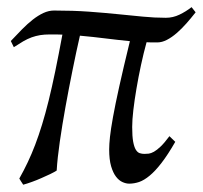

<svg xmlns="http://www.w3.org/2000/svg" viewBox="-20 -486 559 529"><path d="M462.9 -95.2Q442.4 -59.6 425 -37.1Q407.7 -14.6 392.3 -2Q377 10.7 363.3 15.4Q349.6 20 335.9 20Q327.1 20 317.4 15.6Q307.6 11.2 299.6 0.7Q291.5 -9.8 286.1 -28.1Q280.8 -46.4 280.8 -74.2Q280.8 -88.4 283 -108.9Q285.2 -129.4 291.3 -163.3Q297.4 -197.3 308.6 -247.8Q319.8 -298.3 337.9 -372.6Q303.7 -376 270.8 -380.1Q237.8 -384.3 200.2 -387.7Q189.9 -342.8 179.7 -292Q169.4 -241.2 160.4 -191.4Q151.4 -141.6 144.8 -95.9Q138.2 -50.3 136.2 -16.1Q129.4 -11.7 118.2 -6.3Q106.9 -1 94.2 4.6Q81.5 10.3 68.1 15.1Q54.7 20 43.9 22.9Q43 21.5 41.3 18.8Q39.6 16.1 37.6 13.2Q35.6 9.8 33.2 5.9Q45.9 -16.6 56.6 -39.3Q67.4 -62 77.1 -87.6Q86.9 -113.3 95.9 -142.8Q105 -172.4 114 -208.7Q123 -245.1 132.3 -290Q141.6 -335 151.9 -390.6Q143.6 -391.1 134.8 -391.1H117.2Q102.5 -391.1 90.6 -389.2Q78.6 -387.2 67.1 -383.1Q55.7 -378.9 43.9 -372.1Q32.2 -365.2 18.1 -356L9.8 -373Q25.4 -389.6 40.5 -405Q55.7 -420.4 70.3 -431.9Q85 -443.4 99.6 -450.2Q114.3 -457 128.9 -457Q181.6 -457 224.6 -453.9Q267.6 -450.7 304.4 -447Q341.3 -443.4 373.5 -440.2Q405.8 -437 437 -437Q456.5 -437 474.4 -445.6Q492.2 -454.1 507.8 -466.3L519 -452.1Q506.8 -436.5 493.7 -421.6Q480.5 -406.7 467 -395Q453.6 -383.3 439.9 -376.2Q426.3 -369.1 413.1 -369.1H397.9Q390.6 -369.1 383.8 -369.6Q375.5 -339.4 368.4 -306.4Q361.3 -273.4 356 -241.9Q350.6 -210.4 347.4 -182.9Q344.2 -155.3 344.2 -136.2Q344.2 -110.4 346.9 -95.7Q349.6 -81.1 354.2 -73.5Q358.9 -65.9 365 -64Q371.1 -62 377.9 -62Q383.8 -62 389.9 -62.7Q396 -63.5 404.1 -67.9Q412.1 -72.3 422.6 -82.3Q433.1 -92.3 446.8 -110.8Z"/></svg>

Font: Gentium Basic
Style: Italic
Weight: 400
Italic angle: -8°
Designer: J. Victor Gaultney and Annie Olsen
Foundry: SIL International
Version: Version 1.102; 2013; Maintenance release